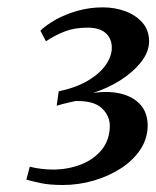

<svg xmlns="http://www.w3.org/2000/svg" viewBox="-20 -928 436 535"><path d="M155 -412.5Q118 -412.5 93.5 -417.8Q69 -423 53.5 -427.5L63 -463.5Q78.5 -459.5 95.5 -457.5Q112.5 -455.5 126.5 -455.5Q169 -455.5 205.2 -469.5Q241.5 -483.5 263.5 -510.8Q285.5 -538 286 -576.5Q286 -605.5 263.8 -626.5Q241.5 -647.5 191 -646.5Q183.5 -645 173.5 -642.8Q163.5 -640.5 154 -638Q144.5 -635.5 138 -633.5L143.5 -673.5Q193 -684 225.8 -703.8Q258.5 -723.5 275 -747.5Q291.5 -771.5 291.5 -795Q291.5 -820.5 274.5 -835.8Q257.5 -851 224 -851Q188.5 -851 161.5 -840.8Q134.5 -830.5 108 -813L92.5 -842.5Q109.5 -859 136.2 -873.8Q163 -888.5 196.5 -898Q230 -907.5 266.5 -907.5Q300.5 -907.5 329.8 -896.5Q359 -885.5 377 -864.8Q395 -844 395.5 -813.5Q395.5 -783.5 373 -755Q350.5 -726.5 314.8 -704Q279 -681.5 239 -669Q284.5 -675.5 318.8 -666.5Q353 -657.5 372.2 -635.2Q391.5 -613 391.5 -577.5Q391 -541 370.8 -510.8Q350.5 -480.5 316.2 -458.5Q282 -436.5 240.2 -424.5Q198.5 -412.5 155 -412.5Z"/></svg>

Font: Merriweather 60pt SemiBold
Style: Italic
Weight: 600
Italic angle: -7.8°
Version: Version 2.101